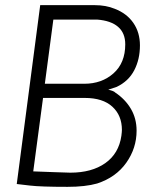

<svg xmlns="http://www.w3.org/2000/svg" viewBox="-20 -715 649 745"><path d="M510 -208Q510 -140 470 -83.5Q430 -27 357 -3Q311 10 242 10Q138 10 96 5L45 -1L136 -695H348Q391 -695 425 -681Q472 -663 497.5 -626Q523 -589 523 -539Q523 -485 501 -442.5Q479 -400 433 -378L400 -367Q422 -362 427 -356Q466 -330 488 -292.5Q510 -255 510 -208ZM187 -639 154 -390H307Q375 -390 420.5 -430.5Q466 -471 466 -543Q466 -587 438 -611Q410 -635 357 -639ZM451 -188Q453 -204 453 -211Q453 -267 416 -301Q379 -335 309 -335H147L109 -50L190 -47L253 -45Q336 -45 388.5 -82Q441 -119 451 -188Z"/></svg>

Font: Bellota Text
Style: Italic
Weight: 400
Italic angle: -7.5°
Designer: Kemie Guaida
Foundry: Kemie Guaida
Version: Version 4.001